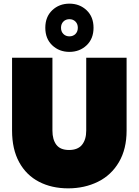

<svg xmlns="http://www.w3.org/2000/svg" viewBox="-20 -1024 759 1051"><path d="M267 -708V-309Q267 -260 288.5 -231.5Q310 -203 358 -203Q406 -203 429 -231.5Q452 -260 452 -309V-708H673V-309Q673 -208 631 -136.5Q589 -65 516 -29Q443 7 353 7Q263 7 193.5 -29Q124 -65 85 -136Q46 -207 46 -309V-708ZM492 -872Q492 -812 454 -776Q416 -740 360 -740Q304 -740 266 -776Q228 -812 228 -872Q228 -932 266 -968Q304 -1004 360 -1004Q416 -1004 454 -968Q492 -932 492 -872ZM406 -872Q406 -893 393 -906Q380 -919 360 -919Q340 -919 327 -906Q314 -893 314 -872Q314 -851 327 -838Q340 -825 360 -825Q380 -825 393 -838Q406 -851 406 -872Z"/></svg>

Font: Fz Poppins Black
Style: Regular
Weight: 900
Designer: Ninad Kale (Devanagari), Jonny Pinhorn (Latin)
Foundry: Indian Type Foundry
Version: Vit hóa bi Vntype.Com & FontZin.Com